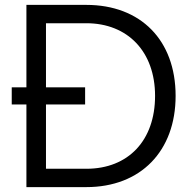

<svg xmlns="http://www.w3.org/2000/svg" viewBox="-20 -765 782 785"><path d="M333 0C555 0 698 -147 698 -373C698 -601 555 -745 333 -745H88V-408H28V-338H88V0ZM328 -338V-408H168V-670H333C502 -670 614 -554 614 -373C614 -191 505 -75 333 -75H168V-338Z"/></svg>

Font: Plus Jakarta Sans
Style: Regular
Weight: 400
Designer: Gumpita Rahayu
Foundry: Tokotype
Version: Version 2.071;gftools[0.9.30]